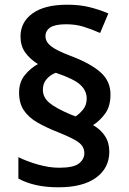

<svg xmlns="http://www.w3.org/2000/svg" viewBox="-20 -787 548 815"><path d="M61 -394Q61 -439 86 -469Q111 -499 141 -515Q106 -537 86.5 -565Q67 -593 67 -632Q67 -693 118 -730Q169 -767 265 -767Q319 -767 360.5 -756.5Q402 -746 440 -730L405 -647Q371 -662 336.5 -673Q302 -684 261 -684Q214 -684 193.5 -670.5Q173 -657 173 -633Q173 -610 196.5 -591Q220 -572 287 -547Q367 -516 408 -479Q449 -442 449 -386Q449 -336 426.5 -305Q404 -274 375 -256Q408 -237 426 -209Q444 -181 444 -143Q444 -74 388 -33Q332 8 228 8Q175 8 133 -1.5Q91 -11 58 -29V-120Q94 -102 141.5 -88.5Q189 -75 231 -75Q292 -75 315 -93Q338 -111 338 -137Q338 -153 329.5 -166.5Q321 -180 297 -193.5Q273 -207 226 -226Q175 -246 138 -267.5Q101 -289 81 -319Q61 -349 61 -394ZM162 -406Q162 -374 189 -351Q216 -328 282 -300L301 -293Q318 -304 333 -322.5Q348 -341 348 -369Q348 -402 321 -427Q294 -452 217 -478Q196 -471 179 -452.5Q162 -434 162 -406Z"/></svg>

Font: Noto Sans Lao Looped SemiBold
Style: Regular
Weight: 600
Designer: Mark Frömberg, Ben Mitchell
Foundry: The Fontpad Ltd
Version: Version 1.002; ttfautohint (v1.8.4.7-5d5b)